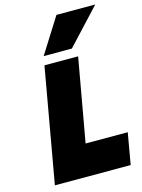

<svg xmlns="http://www.w3.org/2000/svg" viewBox="-132 -976 779 1052"><g transform="rotate(-15 257.5 -450.0)"><path d="M515 -900 329 -700H169L295 -900ZM475 0H45L160 -650H351L267 -178H506Z"/></g></svg>

Font: Overused Grotesk Black
Style: Italic
Weight: 900
Italic angle: -10°
Version: Version 0.003